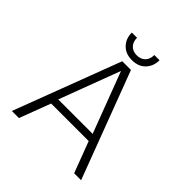

<svg xmlns="http://www.w3.org/2000/svg" viewBox="-213 -945 1092 1092"><g transform="rotate(45 333.5 -399.0)"><path d="M333 -687Q282 -687 252 -718.5Q222 -750 222 -798H264Q264 -764 283 -745Q302 -726 333 -726Q365 -726 384 -745Q403 -764 403 -798H445Q445 -750 415 -718.5Q385 -687 333 -687ZM55 0 299 -644H369L612 0H556L485 -188H183L112 0ZM195 -233H472L333 -600Z"/></g></svg>

Font: Kanit ExtraLight
Style: Regular
Weight: 275
Designer: Katatrad Team
Foundry: CadsonDemak
Version: Version 2.000; ttfautohint (v1.8.3)